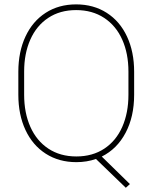

<svg xmlns="http://www.w3.org/2000/svg" viewBox="-20 -741 706 889"><path d="M581.5 111.3 562.5 128.4 424.3 -4.9Q381.8 9.8 333.5 9.8Q252.9 9.8 191.9 -29.3Q130.9 -68.4 97.9 -139.2Q64.9 -210 64.9 -302.2V-408.7Q64.9 -501 97.9 -571.8Q130.9 -642.6 191.4 -681.6Q252 -720.7 332.5 -720.7Q413.1 -720.7 474.1 -681.6Q535.2 -642.6 568.1 -571.8Q601.1 -501 601.1 -408.7V-302.2Q601.1 -200.7 561.5 -126Q522 -51.3 451.2 -16.1ZM574.7 -409.7Q574.7 -493.2 545.9 -557.6Q517.1 -622.1 462.2 -658.2Q407.2 -694.3 332.5 -694.3Q257.8 -694.3 203.4 -658.2Q148.9 -622.1 120.4 -557.6Q91.8 -493.2 91.8 -409.7V-302.2Q91.8 -218.3 120.6 -153.6Q149.4 -88.9 204.1 -52.7Q258.8 -16.6 333.5 -16.6Q408.2 -16.6 462.9 -52.7Q517.6 -88.9 546.1 -153.6Q574.7 -218.3 574.7 -302.2Z"/></svg>

Font: Mardoto Thin
Style: Regular
Weight: 250
Designer: Christian Robertson, Vahan Hovhannisyan
Foundry: Google
Version: Version 1.000